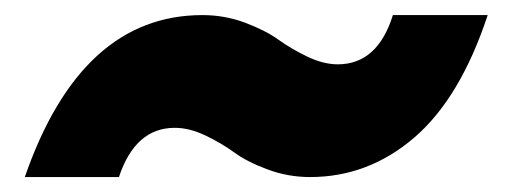

<svg xmlns="http://www.w3.org/2000/svg" viewBox="-20 -445 676 257"><path d="M13.2 -208Q88.4 -424.8 251 -424.8Q280.8 -424.8 308.1 -414.6Q335.4 -404.3 352.8 -391.8Q370.1 -379.4 391.6 -369.1Q413.1 -358.9 432.1 -358.9Q485.4 -358.9 505.9 -424.8H632.8Q596.2 -314 534.7 -261Q473.1 -208 395 -208Q365.2 -208 337.9 -218.3Q310.5 -228.5 293.5 -241Q276.4 -253.4 254.9 -263.7Q233.4 -273.9 213.9 -273.9Q161.1 -273.9 139.2 -208Z"/></svg>

Font: SVN-Poppins
Style: Bold Italic
Weight: 700
Italic angle: -10°
Designer: Ninad Kale (Devanagari), Jonny Pinhorn (Latin)
Foundry: Indian Type Foundry
Version: Version 3.002 2017